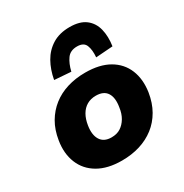

<svg xmlns="http://www.w3.org/2000/svg" viewBox="-182 -926 1030 1077"><g transform="rotate(-30 333.5 -387.0)"><path d="M300 11Q208 11 147 -24.5Q86 -60 60.5 -123Q35 -186 48 -265Q58 -328 85.5 -375Q113 -422 154.5 -454.5Q196 -487 249.5 -503.5Q303 -520 366 -520Q459 -520 519.5 -485Q580 -450 605.5 -388Q631 -326 619 -246Q609 -183 581.5 -135Q554 -87 512 -54.5Q470 -22 416.5 -5.5Q363 11 300 11ZM314 -131Q349 -131 373 -146.5Q397 -162 413.5 -189.5Q430 -217 435 -255Q445 -313 424.5 -345.5Q404 -378 353 -378Q320 -378 295 -363.5Q270 -349 254 -321.5Q238 -294 232 -255Q223 -198 244 -164.5Q265 -131 314 -131ZM302 -563 195 -571Q206 -632 233 -680Q260 -728 306 -756.5Q352 -785 418 -785Q484 -785 521 -756.5Q558 -728 570 -679.5Q582 -631 573 -571L463 -563Q467 -610 455 -640Q443 -670 400 -670Q356 -670 334.5 -640Q313 -610 302 -563Z"/></g></svg>

Font: Nunito Sans 6pt Black
Style: Italic
Weight: 900
Italic angle: -9°
Version: Version 3.101;gftools[0.9.27]